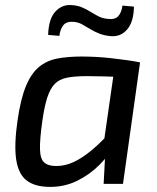

<svg xmlns="http://www.w3.org/2000/svg" viewBox="-20 -722 617 754"><path d="M300 -500Q326 -500 356 -498.5Q386 -497 416.5 -493.5Q447 -490 476.5 -486Q506 -482 530 -477L480 -419Q428 -421 386.5 -422Q345 -423 321 -423Q274 -423 243.5 -417Q213 -411 195 -392.5Q177 -374 165.5 -338.5Q154 -303 146 -245Q136 -174 137 -136Q138 -98 153.5 -84Q169 -70 201 -70Q236 -70 270 -86Q304 -102 340.5 -132.5Q377 -163 415 -205L434 -162Q410 -114 371 -75Q332 -36 283 -12Q234 12 177 12Q118 12 85 -13Q52 -38 43.5 -96Q35 -154 49 -250Q61 -333 81.5 -383Q102 -433 132.5 -458.5Q163 -484 204.5 -492Q246 -500 300 -500ZM433 -478 530 -477 463 0H387L393 -114L382 -123ZM260 -702Q283 -701 301 -693.5Q319 -686 335 -676Q351 -666 366.5 -658Q382 -650 402 -648Q431 -644 444 -658Q457 -672 461 -700L506 -696Q505 -636 479.5 -606.5Q454 -577 416 -580Q391 -582 371.5 -589.5Q352 -597 335.5 -607Q319 -617 304 -625.5Q289 -634 272 -636Q243 -639 230 -624.5Q217 -610 213 -581L169 -585Q171 -648 197.5 -676.5Q224 -705 260 -702Z"/></svg>

Font: Exo 2 Medium
Style: Italic
Weight: 500
Italic angle: -8°
Designer: Natanael Gama
Foundry: Natanael Gama
Version: Version 2.010